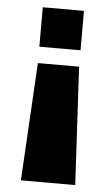

<svg xmlns="http://www.w3.org/2000/svg" viewBox="-52 -575 446 771"><g transform="rotate(5 171.5 -190.0)"><path d="M62 160 89 -315H255L281 160ZM89 -381V-540H255V-381Z"/></g></svg>

Font: Pathway Extreme 8pt Thin 12pt ExtraBold
Style: Regular
Weight: 800
Version: Version 1.001;gftools[0.9.26]